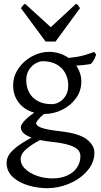

<svg xmlns="http://www.w3.org/2000/svg" viewBox="-20 -740 528 1004"><path d="M210 -144Q189.5 -127 179.2 -113.5Q168.9 -100.1 168.9 -95.7Q168.9 -82.5 195.8 -72.3Q222.7 -62 293.9 -53.7Q391.6 -43 432.6 -12.2Q473.6 18.6 473.6 58.6Q473.6 109.9 437 152.6Q400.4 195.3 343.3 219.7Q286.1 244.1 228 244.1Q178.7 244.1 129.4 230Q80.1 215.8 47.4 186Q14.6 156.2 14.6 111.8Q14.6 92.3 24.7 73.5Q34.7 54.7 63.5 31.2Q92.3 7.8 145 -20.5Q88.9 -40.5 88.9 -74.7Q88.9 -85.4 104 -104.2Q119.1 -123 159.2 -150.9Q108.9 -164.6 78.9 -202.4Q48.8 -240.2 48.8 -293.9Q48.8 -340.3 75.7 -380.6Q102.5 -420.9 146.2 -444.8Q189.9 -468.8 236.8 -468.8Q265.1 -468.8 291.3 -460.4Q317.4 -452.1 338.4 -437Q383.3 -441.4 413.8 -449.5Q444.3 -457.5 473.1 -468.8L482.9 -454.1Q481.4 -450.7 477.1 -439.9Q472.7 -429.2 467.3 -420.9Q461.9 -412.6 455.1 -405.3Q415.5 -398.4 378.4 -397Q405.3 -358.4 405.3 -313Q405.3 -265.1 377.4 -226.3Q349.6 -187.5 304.7 -165.8Q259.8 -144 211.9 -144ZM117.2 -321.8Q117.2 -286.1 131.8 -257.6Q146.5 -229 176.5 -212.2Q206.5 -195.3 251 -195.3Q271 -195.3 291 -206.8Q311 -218.3 324 -240.5Q336.9 -262.7 336.9 -293Q336.9 -328.1 321.5 -357.2Q306.2 -386.2 275.9 -403.1Q245.6 -419.9 203.1 -419.9Q185.5 -419.9 165.5 -408.2Q145.5 -396.5 131.3 -374.3Q117.2 -352.1 117.2 -321.8ZM87.9 92.8Q87.9 119.6 111.1 142.6Q134.3 165.5 172.6 179.2Q210.9 192.9 254.9 192.9Q297.9 192.9 331.1 178Q364.3 163.1 382.3 136.7Q400.4 110.4 400.4 76.7Q400.4 57.1 387.7 43.2Q375 29.3 342.5 18.8Q310.1 8.3 252.9 2Q218.8 -1.5 189.5 -7.8Q146 15.6 123.8 34.2Q101.6 52.7 94.7 66.2Q87.9 79.6 87.9 92.8ZM218.3 -522.9 89.4 -697.3Q90.8 -699.2 95 -705.3Q99.1 -711.4 102.5 -714.4Q106 -717.3 111.3 -720.2L245.6 -597.7L377.4 -720.2Q385.3 -716.3 388.4 -712.4Q391.6 -708.5 398.4 -697.3L270.5 -522.9Z"/></svg>

Font: David Libre
Style: Regular
Weight: 400
Version: Version 1.000